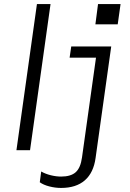

<svg xmlns="http://www.w3.org/2000/svg" viewBox="-20 -740 640 946"><path d="M281 186Q252 186 223 178.5Q194 171 176 158L183 105Q204 117 230.5 123.5Q257 130 281 130Q329 130 353 108.5Q377 87 384 36L453 -456H323L331 -511H528L451 38Q441 111 398 148.5Q355 186 281 186ZM61 0 162 -720H229L128 0ZM450 -620 463 -720H574L560 -620Z"/></svg>

Font: Chivo Mono Medium ExtraLight
Style: Italic
Weight: 250
Italic angle: -8.05°
Monospace: yes
Version: Version 1.008